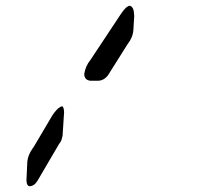

<svg xmlns="http://www.w3.org/2000/svg" viewBox="-20 -708 690 668"><path d="M72 -80 75 -145Q77 -168 93 -191Q96 -195 98 -198L163 -308Q165 -310 168 -315Q185 -337 196 -338Q202 -337 203 -318L198 -240Q198 -236 197 -233Q196 -230 195.5 -227Q195 -224 194 -221.5Q193 -219 192 -217Q191 -215 190 -213.5Q189 -212 188.5 -211Q188 -210 187 -209L186 -208L111 -80Q100 -61 83 -60Q73 -61 72 -80ZM323 -427H295Q274 -429 273 -450Q277 -478 295 -500L403 -663Q420 -687 431 -688Q446 -686 447 -653L444 -603Q442 -577 423 -553L355 -445Q341 -428 323 -427Z"/></svg>

Font: Segment14
Style: Regular
Weight: 400
Monospace: yes
Designer: Paul Flo Williams
Foundry: His Deeds Are Dust
Version: Version 1.002